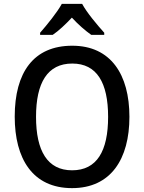

<svg xmlns="http://www.w3.org/2000/svg" viewBox="-20 -961 744 991"><path d="M404 -941H299C275 -897 223 -833 187 -792V-781H252C283 -802 317 -834 351 -870C384 -834 420 -803 451 -781H518V-792C482 -832 428 -896 404 -941ZM648 -358C648 -576 552 -725 353 -725C153 -725 56 -587 56 -359C56 -142 148 10 352 10C552 10 648 -140 648 -358ZM166 -358C166 -534 225 -633 353 -633C480 -633 538 -534 538 -358C538 -181 480 -82 352 -82C225 -82 166 -182 166 -358Z"/></svg>

Font: Noto Sans SemiCondensed Medium
Style: Regular
Weight: 500
Width: 4
Designer: Monotype Design Team
Foundry: Monotype Imaging Inc.
Version: Version 2.013